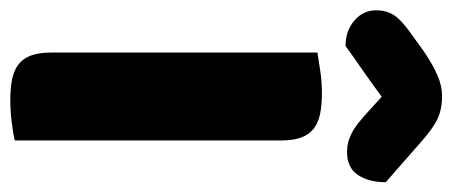

<svg xmlns="http://www.w3.org/2000/svg" viewBox="-298 -616 899 382"><g transform="rotate(90 152.0 -424.5)"><path d="M153 -734Q122 -711 98 -694.5Q74 -678 52 -662Q22 -662 1.5 -679.5Q-19 -697 -19 -723Q-19 -743 -9.5 -758Q0 -773 27 -792L63 -818Q88 -835 109.5 -844.5Q131 -854 151 -854Q178 -854 197 -845Q216 -836 242 -813L323 -742Q323 -708 308.5 -686.5Q294 -665 263 -665Q253 -665 244.5 -667Q236 -669 226 -674Q216 -679 204 -688.5Q192 -698 176 -713ZM240 -4Q229 -1 205.5 2Q182 5 159 5Q136 5 118.5 1.5Q101 -2 89 -11Q77 -20 71 -36Q65 -52 65 -78V-606Q76 -608 100 -611.5Q124 -615 146 -615Q169 -615 186.5 -611.5Q204 -608 216 -599Q228 -590 234 -574Q240 -558 240 -532Z"/></g></svg>

Font: Baloo
Style: Regular
Weight: 400
Designer: Sarang Kulkarni and Ek Type
Foundry: Ek Type
Version: Version 1.443;PS 1.000;hotconv 16.6.51;makeotf.lib2.5.65220;